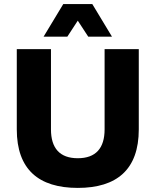

<svg xmlns="http://www.w3.org/2000/svg" viewBox="-20 -908 760 938"><path d="M360 10C551 10 658 -80 658 -276V-668H491V-276C491 -184 448 -135 360 -135C272 -135 229 -184 229 -276V-668H62V-276C62 -80 169 10 360 10ZM527 -729 431 -888H289L193 -729H309L360 -807L411 -729Z"/></svg>

Font: Celebes ExtraBold
Style: Regular
Weight: 800
Designer: Anugrah Pasau
Foundry: Lafontype
Version: Version 1.000